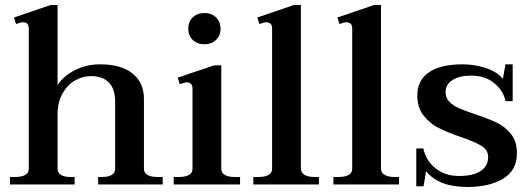

<svg xmlns="http://www.w3.org/2000/svg" viewBox="-20 -737 2117 767"><path d="M630 -30V0H372V-30H389Q412 -30 426 -38Q440 -46 440 -63V-331Q440 -382 415 -407.5Q390 -433 343 -433Q311 -433 280.5 -416Q250 -399 230 -364Q210 -329 210 -279V-63Q210 -46 224 -38Q238 -30 261 -30H278V0H20V-30H41Q66 -30 80.5 -38Q95 -46 95 -63V-624Q95 -648 71 -648Q63 -648 44 -641L36 -667L182 -717H210V-397Q233 -433 279 -456.5Q325 -480 379 -480Q465 -480 510 -443Q555 -406 555 -343V-63Q555 -46 569.5 -38Q584 -30 609 -30Z M732 -622Q732 -650 750 -667.5Q768 -685 797 -685Q825 -685 843 -667.5Q861 -650 861 -622Q861 -595 843 -577.5Q825 -560 797 -560Q768 -560 750 -577.5Q732 -595 732 -622ZM674 -30H695Q720 -30 734.5 -38Q749 -46 749 -63V-383Q749 -408 725 -408Q720 -408 711.5 -405Q703 -402 698 -401L690 -427L836 -476H864V-63Q864 -46 878.5 -38Q893 -30 917 -30H939V0H674Z M992 -30H1013Q1038 -30 1052.5 -38Q1067 -46 1067 -63V-624Q1067 -648 1043 -648Q1035 -648 1016 -641L1008 -667L1154 -717H1182V-64Q1182 -47 1196.5 -38.5Q1211 -30 1235 -30H1254V0H992Z M1312 -30H1333Q1358 -30 1372.5 -38Q1387 -46 1387 -63V-624Q1387 -648 1363 -648Q1355 -648 1336 -641L1328 -667L1474 -717H1502V-64Q1502 -47 1516.5 -38.5Q1531 -30 1555 -30H1574V0H1312Z M1682 -53 1672 7H1643V-144H1671Q1682 -94 1720.5 -64Q1759 -34 1814 -34Q1869 -34 1899.5 -53.5Q1930 -73 1930 -110Q1930 -138 1903 -154.5Q1876 -171 1820 -190Q1765 -209 1731 -226.5Q1697 -244 1672 -275.5Q1647 -307 1647 -356Q1647 -416 1693.5 -448Q1740 -480 1828 -480Q1875 -480 1920 -465.5Q1965 -451 1989 -422L1999 -480H2028V-333H2000Q1989 -378 1952.5 -406.5Q1916 -435 1862 -435Q1816 -435 1788 -417.5Q1760 -400 1760 -369Q1760 -346 1775 -330.5Q1790 -315 1813 -305Q1836 -295 1877 -281Q1931 -263 1964.5 -247Q1998 -231 2021.5 -201.5Q2045 -172 2045 -125Q2045 -56 1989.5 -23Q1934 10 1847 10Q1733 10 1682 -53Z"/></svg>

Font: Taviraj Medium
Style: Regular
Weight: 500
Designer: Katatrad Team
Foundry: CadsonDemak
Version: Version 1.030